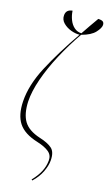

<svg xmlns="http://www.w3.org/2000/svg" viewBox="-108 -852 628 1112"><g transform="rotate(10 206.5 -296.5)"><path d="M166 208 161 203Q197 171 215.5 141Q234 111 240 78Q246 46 224 24Q202 2 156 -17Q77 -49 49 -100.5Q21 -152 34 -235Q49 -333 117.5 -439.5Q186 -546 289 -671Q266 -672 239 -684.5Q212 -697 194 -718.5Q176 -740 181 -767Q187 -801 225 -801Q224 -773 231.5 -746.5Q239 -720 256 -702Q273 -684 298 -681Q317 -705 337.5 -729.5Q358 -754 380 -780Q402 -777 408.5 -769.5Q415 -762 413 -749Q410 -731 383 -706.5Q356 -682 298 -672Q239 -601 188.5 -523.5Q138 -446 105 -372.5Q72 -299 63 -238Q53 -163 75.5 -117.5Q98 -72 166 -43Q213 -24 236.5 0Q260 24 251 76Q246 106 225 142Q204 178 166 208Z"/></g></svg>

Font: Noto Serif Display ExtraCondensed Thin
Style: Italic
Weight: 100
Width: 2
Italic angle: -12°
Designer: Monotype Design Team
Foundry: Monotype Imaging Inc.
Version: Version 2.009